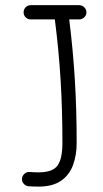

<svg xmlns="http://www.w3.org/2000/svg" viewBox="-20 -690 392 730"><path d="M69.8 -643.1Q69.8 -654.3 77.6 -662.4Q85.4 -670.4 96.7 -670.4H280.8Q292 -670.4 300.3 -662.4Q308.6 -654.3 308.6 -643.1Q308.6 -631.8 300.3 -624Q292 -616.2 280.8 -616.2H243.2Q257.8 -499 264.6 -386.2Q271.5 -273.4 271.5 -146.5Q271.5 -100.1 257.6 -62.3Q243.7 -24.4 211.7 -2.4Q179.7 19.5 126 19.5Q106.9 19.5 88.4 18.1Q77.6 17.1 70.1 8.5Q62.5 0 63.5 -10.7Q64.5 -22 73.2 -29.5Q82 -37.1 92.8 -36.1Q108.9 -34.7 126 -34.7Q180.2 -34.7 198.7 -60.5Q217.3 -86.4 217.3 -146.5Q217.3 -273.9 210.4 -386.2Q203.6 -498.5 188.5 -616.2H96.7Q85.4 -616.2 77.6 -624Q69.8 -631.8 69.8 -643.1Z"/></svg>

Font: Mikhak Light
Style: Regular
Weight: 300
Designer: Amin Abedi
Version: Version 3.3